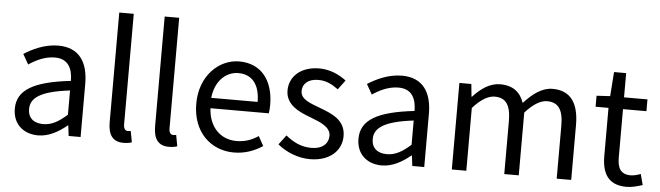

<svg xmlns="http://www.w3.org/2000/svg" viewBox="-49 -991 4122 1200"><g transform="rotate(5 2011.5 -391.5)"><path d="M217 13C284 13 345 -22 397 -65H400L408 0H483V-334C483 -468 427 -557 295 -557C208 -557 131 -518 81 -486L117 -423C160 -452 217 -481 280 -481C369 -481 392 -414 392 -344C161 -318 58 -259 58 -141C58 -43 126 13 217 13ZM243 -60C189 -60 147 -85 147 -147C147 -217 209 -262 392 -284V-132C339 -85 296 -60 243 -60Z M752 13C776 13 792 10 805 5L792 -65C782 -63 778 -63 773 -63C759 -63 747 -74 747 -102V-796H656V-108C656 -31 684 13 752 13Z M1037 13C1061 13 1077 10 1090 5L1077 -65C1067 -63 1063 -63 1058 -63C1044 -63 1032 -74 1032 -102V-796H941V-108C941 -31 969 13 1037 13Z M1445 13C1519 13 1577 -12 1625 -43L1592 -103C1552 -76 1509 -60 1456 -60C1353 -60 1282 -134 1276 -250H1642C1644 -263 1646 -282 1646 -302C1646 -457 1568 -557 1430 -557C1304 -557 1185 -447 1185 -271C1185 -92 1301 13 1445 13ZM1275 -315C1286 -422 1354 -484 1431 -484C1516 -484 1566 -425 1566 -315Z M1922 13C2050 13 2120 -60 2120 -148C2120 -251 2033 -283 1954 -313C1893 -336 1834 -355 1834 -407C1834 -449 1865 -485 1933 -485C1982 -485 2020 -465 2058 -437L2102 -496C2059 -529 2000 -557 1933 -557C1815 -557 1746 -489 1746 -403C1746 -311 1832 -274 1908 -246C1968 -223 2032 -198 2032 -143C2032 -96 1997 -58 1925 -58C1860 -58 1811 -84 1764 -122L1719 -62C1771 -19 1845 13 1922 13Z M2373 13C2440 13 2501 -22 2553 -65H2556L2564 0H2639V-334C2639 -468 2583 -557 2451 -557C2364 -557 2287 -518 2237 -486L2273 -423C2316 -452 2373 -481 2436 -481C2525 -481 2548 -414 2548 -344C2317 -318 2214 -259 2214 -141C2214 -43 2282 13 2373 13ZM2399 -60C2345 -60 2303 -85 2303 -147C2303 -217 2365 -262 2548 -284V-132C2495 -85 2452 -60 2399 -60Z M2812 0H2903V-394C2953 -450 2999 -477 3040 -477C3109 -477 3141 -434 3141 -332V0H3232V-394C3283 -450 3327 -477 3369 -477C3438 -477 3470 -434 3470 -332V0H3561V-344C3561 -483 3508 -557 3396 -557C3330 -557 3273 -514 3217 -453C3195 -517 3150 -557 3067 -557C3002 -557 2945 -516 2898 -464H2895L2887 -543H2812Z M3909 13C3942 13 3978 3 4009 -7L3991 -75C3973 -68 3948 -61 3929 -61C3866 -61 3845 -99 3845 -166V-469H3992V-543H3845V-695H3769L3758 -543L3673 -538V-469H3754V-168C3754 -59 3793 13 3909 13Z"/></g></svg>

Font: Noto Sans CJK KR Regular
Style: Regular
Weight: 400
Designer: Ryoko NISHIZUKA (kana & ideographs); Paul D. Hunt (Latin, Greek & Cyrillic); Wenlong ZHANG (bopomofo); Sandoll Communica
Foundry: Adobe Systems Incorporated
Version: Version 1.004;PS 1.004;hotconv 1.0.82;makeotf.lib2.5.63406